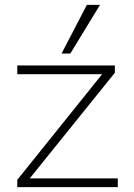

<svg xmlns="http://www.w3.org/2000/svg" viewBox="-20 -769 552 789"><path d="M51 0V-30L410 -477L411 -464H51V-500H452V-470L91 -22L90 -36H464V0ZM233 -549 337 -749H391L269 -549Z"/></svg>

Font: Mulish ExtraLight
Style: Regular
Weight: 200
Designer: Vernon Adams
Foundry: Vernon Adams
Version: Version 3.603